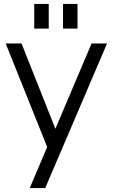

<svg xmlns="http://www.w3.org/2000/svg" viewBox="-20 -769 576 981"><path d="M132 192H211L527 -547H448L263 -111L90 -547H9L221 -18ZM155 -623H229V-749H155ZM302 -623H376V-749H302Z"/></svg>

Font: Involve
Style: Regular
Weight: 400
Designer: Stefan Peev
Foundry: Context Ltd.
Version: Version 1.001